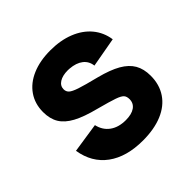

<svg xmlns="http://www.w3.org/2000/svg" viewBox="-150 -693 846 846"><g transform="rotate(-45 273.5 -270.0)"><path d="M40 -162 179 -183Q187.5 -144.5 216.8 -123.2Q246 -102 291 -102Q327.5 -102 347.8 -116.2Q368 -130.5 368 -156Q368 -173 359.8 -182.2Q351.5 -191.5 325.8 -200.5Q300 -209.5 238 -226Q171 -243 132 -264Q93 -285 75.5 -314Q58 -343 58 -385Q58 -436.5 84.5 -475Q111 -513.5 159.5 -534.2Q208 -555 273 -555Q336 -555 385.2 -535.5Q434.5 -516 464.8 -479.8Q495 -443.5 502 -395L363 -370Q359.5 -400 337 -417.5Q314.5 -435 276 -438L265.5 -438.5Q232.5 -438.5 212.8 -426Q193 -413.5 193 -392Q193 -377.5 203 -368.2Q213 -359 242 -349.2Q271 -339.5 337 -323Q399 -307 436 -285.8Q473 -264.5 490 -235Q507 -205.5 507 -163Q507 -108 480 -67.8Q453 -27.5 402 -6.2Q351 15 281 15Q179 15 116.2 -31Q53.5 -77 40 -162Z"/></g></svg>

Font: Hauora ExtraBold
Style: Regular
Weight: 800
Designer: Wayne Shih
Foundry: WCYS
Version: Version 1.001